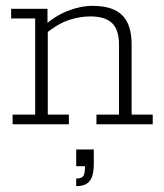

<svg xmlns="http://www.w3.org/2000/svg" viewBox="-20 -424 558 655"><path d="M23 0V-33H100V-361H18V-394H142V-340L130 -336Q168 -370 211.5 -387Q255 -404 296 -404Q365 -404 397 -372Q429 -340 429 -273V-33H501V0H309V-33H386V-271Q386 -322 362.5 -345Q339 -368 288 -368Q251 -368 213 -355Q175 -342 129 -304L143 -329V-33H215V0ZM240 211V185Q259 185 264.5 176Q270 167 270 143H240V86H300V135Q300 160 294.5 177Q289 194 276 202.5Q263 211 240 211Z"/></svg>

Font: Rokkitt ExtraLight
Style: Regular
Weight: 250
Version: Version 3.103